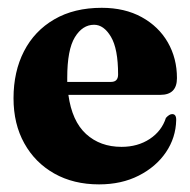

<svg xmlns="http://www.w3.org/2000/svg" viewBox="-20 -474 500 504"><path d="M444.5 -269Q444.5 -225 401 -225H159.5Q169 -156 206 -122.2Q243 -88.5 299 -88.5Q341.5 -88.5 373 -109.2Q404.5 -130 415.5 -164.5Q424.5 -174.5 432 -174.5Q443 -174.5 442.5 -158.5Q441.5 -112.5 415.5 -74.2Q389.5 -36 344.2 -13Q299 10 240 10Q173 10 122.5 -18.5Q72 -47 43.8 -97.8Q15.5 -148.5 15.5 -216Q15.5 -286 43 -339.5Q70.5 -393 122.5 -423.2Q174.5 -453.5 247 -453.5Q307.5 -453.5 352 -429Q396.5 -404.5 420.5 -362.8Q444.5 -321 444.5 -269ZM156.5 -270Q156.5 -264 156.5 -259H271.5Q290 -259 290 -278.5Q290 -346 271.2 -377.5Q252.5 -409 227 -409Q196.5 -409 176.5 -376.2Q156.5 -343.5 156.5 -270Z"/></svg>

Font: Fraunces 144pt S050
Style: Bold
Weight: 700
Version: Version 1.000; ttfautohint (v1.8.3)